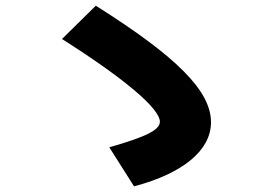

<svg xmlns="http://www.w3.org/2000/svg" viewBox="-20 -699 978 682"><path d="M368.2 -175.8 456.1 -37.1C629.9 -83 729.5 -165 729.5 -264.6C729.5 -375 610.4 -496.1 320.3 -678.7L200.2 -560.5C421.9 -419.9 547.9 -313.5 547.9 -266.6C547.9 -238.3 502 -213.9 368.2 -175.8Z"/></svg>

Font: Pretendard Black
Style: Regular
Weight: 900
Designer: Base glyphs from Inter by Rasmus Andersson; Hangeul glyphs from Noto Sans CJK(Source Han Sans) by Jang Soo-young and Kan
Foundry: Kil Hyung-jin
Version: Version 1.309;Glyphs 3.2 (3225)